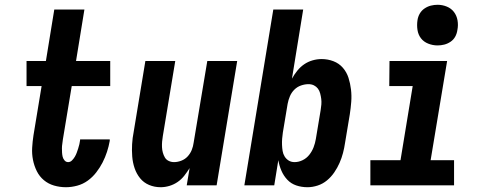

<svg xmlns="http://www.w3.org/2000/svg" viewBox="-20 -775 2040 803"><path d="M256 8Q230 8 206 1Q182 -6 163.5 -21.5Q145 -37 134 -59Q123 -81 118 -106Q113 -131 114.5 -157Q116 -183 120 -209L154 -415H91V-520H172L207 -735H333L298 -520H441V-415H280L243 -192Q242 -182 240.5 -173Q239 -164 239 -155Q239 -146 239.5 -137Q240 -128 242 -119.5Q244 -111 250 -104Q256 -97 265 -97Q274 -97 281 -104Q288 -111 293 -119.5Q298 -128 301 -136.5Q304 -145 307 -154Q310 -163 312 -172Q314 -181 315 -189V-192H439V-186Q435 -163 427.5 -140Q420 -117 409 -95.5Q398 -74 382.5 -54Q367 -34 347 -19.5Q327 -5 303 1.5Q279 8 256 8Z M652 8Q626 8 603.5 -1.5Q581 -11 566 -29.5Q551 -48 543 -71.5Q535 -95 533 -120.5Q531 -146 532.5 -172Q534 -198 539 -223L588 -520H713L661 -206Q659 -195 658 -183Q657 -171 657.5 -159.5Q658 -148 661 -137Q664 -126 669.5 -116.5Q675 -107 685.5 -102Q696 -97 708 -97Q723 -97 738.5 -103Q754 -109 765 -121Q776 -133 782 -148Q788 -163 790 -179L847 -520H972L886 0H761L773 -72Q763 -56 751 -40.5Q739 -25 723 -14Q707 -3 688.5 2.5Q670 8 652 8Z M1266 8Q1241 8 1219 0.5Q1197 -7 1181.5 -23.5Q1166 -40 1157 -61Q1148 -82 1144 -105L1127 0H1002L1123 -735H1248L1201 -446Q1211 -464 1223.5 -479.5Q1236 -495 1252 -506Q1268 -517 1287 -522.5Q1306 -528 1325 -528Q1351 -528 1374.5 -519Q1398 -510 1414 -491.5Q1430 -473 1437.5 -449.5Q1445 -426 1448 -400.5Q1451 -375 1449 -349Q1447 -323 1443 -297L1423 -177Q1420 -156 1414.5 -135Q1409 -114 1400 -93.5Q1391 -73 1378 -54Q1365 -35 1347.5 -20.5Q1330 -6 1308.5 1Q1287 8 1266 8ZM1212 -97Q1229 -97 1245.5 -105Q1262 -113 1273.5 -127.5Q1285 -142 1291.5 -159Q1298 -176 1301 -194L1321 -314Q1323 -326 1324 -338Q1325 -350 1323.5 -361.5Q1322 -373 1319 -384.5Q1316 -396 1309.5 -404.5Q1303 -413 1293 -418Q1283 -423 1270 -423Q1255 -423 1239 -417.5Q1223 -412 1211 -400Q1199 -388 1192.5 -372.5Q1186 -357 1183 -341L1163 -221Q1161 -208 1160 -195Q1159 -182 1159.5 -169Q1160 -156 1162 -143.5Q1164 -131 1170.5 -120.5Q1177 -110 1187.5 -103.5Q1198 -97 1212 -97Z M1529 0V-105H1655L1706 -415H1608L1609 -520H1850L1781 -105H1879V0ZM1810 -585Q1790 -585 1771 -592.5Q1752 -600 1740.5 -615Q1729 -630 1726 -650Q1723 -670 1726 -690Q1728 -705 1735.5 -718Q1743 -731 1755.5 -739.5Q1768 -748 1782 -751.5Q1796 -755 1810 -755Q1830 -755 1848.5 -747.5Q1867 -740 1878.5 -725Q1890 -710 1893.5 -690Q1897 -670 1893 -650Q1891 -635 1884 -622Q1877 -609 1864.5 -600.5Q1852 -592 1838 -588.5Q1824 -585 1810 -585Z"/></svg>

Font: Iosevka Extrabold Oblique
Style: Regular
Weight: 800
Italic angle: -9°
Monospace: yes
Designer: Belleve Invis
Foundry: Belleve Invis
Version: Version 32.5.0; ttfautohint (v1.8.4)